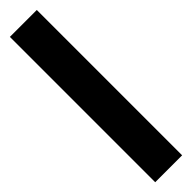

<svg xmlns="http://www.w3.org/2000/svg" viewBox="-333 -781 893 893"><g transform="rotate(-45 113.5 -334.0)"><path d="M25 -812H202V144H25Z"/></g></svg>

Font: Prompt
Style: Bold
Weight: 700
Designer: Katatrad Team
Foundry: CadsonDemak
Version: Version 1.000